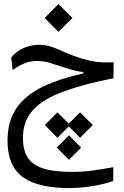

<svg xmlns="http://www.w3.org/2000/svg" viewBox="-20 -645 626 973"><path d="M332.5 308.1Q170.4 308.1 94.2 251.5Q18.1 194.8 18.1 67.9Q18.1 -31.7 64 -97.7Q109.9 -163.6 196 -205.1Q282.2 -246.6 402.3 -272.9V-279.8Q381.3 -282.2 360.4 -287.4Q339.4 -292.5 307.6 -302.2Q266.6 -315.4 235.1 -325.7Q203.6 -335.9 167.5 -335.9Q131.8 -335.9 101.1 -322.8Q70.3 -309.6 44.4 -290L36.6 -353.5Q65.4 -387.7 102.1 -402.8Q138.7 -418 177.7 -418Q213.4 -418 245.6 -406.2Q277.8 -394.5 313.2 -378.4Q348.6 -362.3 393.6 -348.6Q424.3 -339.4 447.8 -335Q471.2 -330.6 496.3 -329.3Q521.5 -328.1 556.2 -329.1L554.7 -248.5Q405.3 -218.8 303 -181.6Q200.7 -144.5 148.4 -88.6Q96.2 -32.7 96.2 54.7Q96.2 112.3 118.4 150.4Q140.6 188.5 194.8 207.3Q249 226.1 345.7 226.1Q404.3 226.1 458 218Q511.7 210 554.2 202.1L553.7 272Q529.8 281.2 493.2 289.6Q456.5 297.9 414.8 303Q373 308.1 332.5 308.1ZM385.7 -75.7 450.2 -11.7 385.7 53.2 328.6 -4.4 271 53.2 207 -11.7 271 -75.7 328.6 -18.6ZM329.6 41 391.1 103 329.6 165 267.6 103ZM276.4 -483.4 206.1 -553.7 276.4 -624.5 346.7 -553.7Z"/></svg>

Font: Cascadia Code NF SemiLight
Style: Regular
Weight: 350
Monospace: yes
Designer: Aaron Bell
Foundry: Saja Typeworks
Version: Version 2404.023; ttfautohint (v1.8.4)